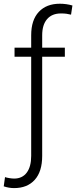

<svg xmlns="http://www.w3.org/2000/svg" viewBox="-49 -780 403 1014"><path d="M293.5 -528.3V-480.5H173.8V43.5Q173.8 126 134.5 169.7Q95.2 213.4 25.4 213.4Q-1.5 213.4 -29.3 204.1L-22.5 155.3Q-15.1 158.2 0 160.6Q15.1 163.1 25.4 163.1Q68.8 163.1 92.3 131.6Q115.7 100.1 115.7 43.5V-480.5H27.8V-528.3H115.7V-593.8Q115.7 -674.3 156 -717.3Q196.3 -760.3 267.1 -760.3Q301.3 -760.3 333.5 -751L326.2 -702.6Q314.5 -705.6 302.2 -707.3Q290 -709 272.9 -709Q225.6 -709 199.7 -679Q173.8 -648.9 173.8 -593.8V-528.3Z"/></svg>

Font: Vazirmatn FD ExtraLight
Style: Regular
Weight: 200
Designer: Saber Rastikerdar
Foundry: Saber Rastikerdar
Version: Version 33.003